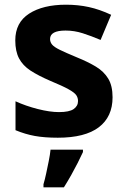

<svg xmlns="http://www.w3.org/2000/svg" viewBox="-20 -576 537 817"><path d="M459 -162Q459 -79 400.5 -34.5Q342 10 226 10Q169 10 128 2.5Q87 -5 46 -22V-145Q90 -125 141 -112Q192 -99 231 -99Q275 -99 293.5 -112Q312 -125 312 -146Q312 -160 304.5 -171Q297 -182 272 -196Q247 -210 194 -232Q143 -254 110 -275.5Q77 -297 61 -327.5Q45 -358 45 -404Q45 -480 104 -518Q163 -556 261 -556Q312 -556 358 -546Q404 -536 453 -513L408 -406Q368 -423 332 -434.5Q296 -446 259 -446Q226 -446 209.5 -437Q193 -428 193 -410Q193 -397 201.5 -386.5Q210 -376 234.5 -364Q259 -352 307 -332Q354 -313 388 -292.5Q422 -272 440.5 -241.5Q459 -211 459 -162ZM333 71Q323 93 310.5 117.5Q298 142 283.5 168Q269 194 252 221H165V208Q171 188 176.5 162Q182 136 187.5 109Q193 82 195 61H333Z"/></svg>

Font: Noto Sans Lisu
Style: Regular
Weight: 400
Designer: Monotype Design Team. David Williams.
Foundry: Monotype Imaging Inc.
Version: Version 2.102